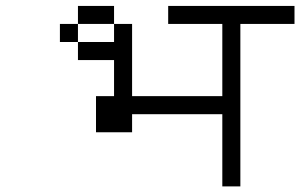

<svg xmlns="http://www.w3.org/2000/svg" viewBox="-20 -708 1040 665"><path d="M1000 -625V-687.5H562.5V-625H750Q750 -625 750 -375H437.5Q437.5 -375 437.5 -625H375V-562.5H250V-500H375Q375 -500 375 -375H312.5Q312.5 -375 312.5 -250H437.5V-312.5H750Q750 -312.5 750 -62.5H812.5V-625ZM250 -562.5V-625H187.5V-562.5ZM250 -625H375V-687.5H250Z"/></svg>

Font: UnifontExMono
Style: Regular
Weight: 500
Version: Version 15.0.06